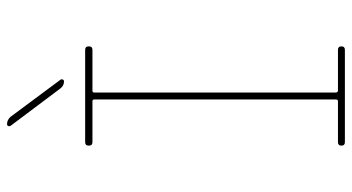

<svg xmlns="http://www.w3.org/2000/svg" viewBox="-245 -745 990 540"><g transform="rotate(-90 250.0 -475.0)"><path d="M235.4 -19.5Q240.2 -19.5 240.2 -25.4V-705.1Q240.2 -710 235.4 -710H120.1Q110.4 -710 110.4 -720.2Q110.4 -730.5 120.1 -730.5H379.9Q389.6 -730.5 389.6 -720.2Q389.6 -710 379.9 -710H264.6Q259.8 -710 259.8 -705.1V-25.4Q259.8 -20.5 264.6 -19.5H379.9Q389.6 -19.5 389.6 -9.8Q389.6 0 379.9 0H120.1Q110.4 0 110.4 -9.8Q110.4 -19.5 120.1 -19.5ZM271.5 -799.8 166 -940.4Q164.1 -943.4 165.5 -946.8Q167 -950.2 170.9 -950.2Q182.6 -950.2 191.4 -940.4L295.9 -799.8Q297.9 -796.9 296.4 -793.5Q294.9 -790 291 -790Q279.3 -790 271.5 -799.8Z"/></g></svg>

Font: Rounded Mgen+ 1mn thin
Style: Regular
Weight: 100
Designer: [Source Han Sans]
Ryoko NISHIZUKA  (kana & ideographs); Paul D. Hunt (Latin, Greek & Cyrillic); Wenlong ZHANG  (bopomofo
Version: Version 1.059.20150602